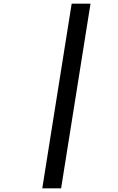

<svg xmlns="http://www.w3.org/2000/svg" viewBox="-20 -770 640 1040"><path d="M209 250 368.2 -750H470.2L311 250Z"/></svg>

Font: Office Code Pro Medium Italic
Style: Regular
Weight: 500
Italic angle: -9°
Designer: Nathan Rutzky & Paul D. Hunt
Foundry: Adobe Systems Incorporated
Version: Version 1.004;PS 001.004;hotconv 1.0.70;makeotf.lib2.5.58329